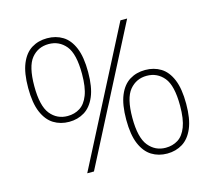

<svg xmlns="http://www.w3.org/2000/svg" viewBox="-107 -880 1140 1021"><g transform="rotate(-15 463.0 -370.0)"><path d="M233 -289Q185.5 -289 148.2 -312Q111 -335 89.5 -385.5Q68 -436 68 -519Q68 -602 89 -652.5Q110 -703 147.2 -726Q184.5 -749 233 -749Q281.5 -749 318.8 -726Q356 -703 377 -652.5Q398 -602 398 -519Q398 -436 376.5 -385.5Q355 -335 317.8 -312Q280.5 -289 233 -289ZM254 0 635 -740H672L291 0ZM233 -321Q271.5 -321 301 -339.8Q330.5 -358.5 347.2 -401.5Q364 -444.5 364 -518Q364 -628.5 327.5 -672.8Q291 -717 233 -717Q174.5 -717 138.2 -673Q102 -629 102 -520Q102 -411.5 138.2 -366.2Q174.5 -321 233 -321ZM693 9Q645.5 9 608.2 -14Q571 -37 549.5 -87.5Q528 -138 528 -221Q528 -304 549 -354.5Q570 -405 607.2 -428Q644.5 -451 693 -451Q741.5 -451 778.8 -428Q816 -405 837 -354.5Q858 -304 858 -221Q858 -138 836.5 -87.5Q815 -37 777.8 -14Q740.5 9 693 9ZM693 -23Q731.5 -23 761 -41.5Q790.5 -60 807.2 -103.2Q824 -146.5 824 -220Q824 -330.5 787.5 -374.8Q751 -419 693 -419Q635.5 -419 598.8 -375Q562 -331 562 -222Q562 -113.5 598.8 -68.2Q635.5 -23 693 -23Z"/></g></svg>

Font: Encode Sans Expanded Thin
Style: Regular
Weight: 100
Width: 7
Designer: Multiple Designers
Foundry: Impallari Type
Version: Version 3.000; ttfautohint (v1.8.3) -l 8 -r 50 -G 200 -x 14 